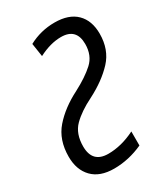

<svg xmlns="http://www.w3.org/2000/svg" viewBox="-183 -807 786 901"><g transform="rotate(-30 210.5 -357.0)"><path d="M164 10Q243 10 320 -25V-101Q246 -64 175 -64Q89 -64 89 -153Q89 -222 128 -261Q167 -300 234 -333Q318 -376 369.5 -431.5Q421 -487 421 -573Q421 -644 380.5 -684Q340 -724 263 -724Q188 -724 123 -689L134 -617Q198 -650 255 -650Q338 -650 338 -565Q338 -503 298 -466.5Q258 -430 191 -395Q108 -353 57 -294.5Q6 -236 6 -145Q6 -74 46.5 -32Q87 10 164 10Z"/></g></svg>

Font: Noto Sans UI Condensed
Style: Italic
Weight: 400
Width: 3
Italic angle: -12°
Designer: Monotype Design Team
Foundry: Monotype Imaging Inc.
Version: Version 1.901